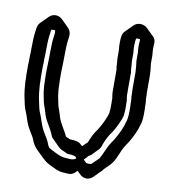

<svg xmlns="http://www.w3.org/2000/svg" viewBox="-85 -811 808 913"><g transform="rotate(10 319.0 -354.0)"><path d="M330 -56 324 -51C317 -48 310 -46 302 -47H295C292 -48 289 -48 286 -48C255 -48 234 -62 211 -73C206 -76 198 -80 195 -82C189 -90 185 -99 182 -108C176 -123 167 -134 160 -147L150 -165C140 -185 134 -210 125 -232C116 -250 113 -270 108 -293C102 -320 100 -341 98 -372C98 -381 98 -393 97 -407V-451C98 -466 98 -480 98 -495C99 -509 99 -523 99 -536C99 -564 100 -595 104 -619L106 -635C106 -636 107 -637 107 -637C113 -638 117 -639 123 -638C124 -638 125 -637 125 -637C126 -632 127 -627 126 -621L124 -605C121 -586 120 -558 120 -536C120 -507 119 -476 118 -448V-409C119 -396 119 -384 119 -375C120 -360 121 -347 123 -334L132 -289C138 -268 145 -254 150 -233C162 -198 184 -175 196 -141C198 -136 201 -132 204 -129L239 -94C248 -85 260 -80 272 -75C277 -72 282 -70 286 -69C301 -69 314 -67 323 -64ZM366 -56 383 -74C385 -79 392 -79 396 -83L431 -119C432 -120 432 -120 432 -121C437 -126 440 -137 442 -143C451 -167 461 -187 476 -207C490 -228 501 -251 511 -276L515 -288C516 -291 516 -293 517 -295C517 -302 519 -312 519 -320V-350C518 -355 519 -360 519 -365L517 -377C516 -384 515 -392 515 -400C515 -405 516 -409 515 -412V-503C515 -507 514 -511 513 -515C513 -528 511 -543 510 -557V-594C510 -597 510 -601 509 -604C509 -608 509 -612 508 -617V-634C508 -646 509 -658 511 -666C517 -667 524 -667 530 -666C531 -659 530 -651 529 -644V-624C530 -619 530 -615 530 -611C531 -606 531 -600 531 -594V-561C532 -547 535 -534 535 -521C536 -515 536 -509 536 -503V-418C537 -412 537 -406 537 -399V-390C538 -384 539 -378 539 -371C540 -366 539 -360 539 -355C540 -349 540 -343 540 -337V-320C540 -297 538 -277 531 -260L527 -246C515 -214 498 -181 479 -155C463 -131 453 -99 439 -75L436 -72L405 -42C396 -39 388 -40 380 -42ZM601 -561V-594C601 -600 601 -606 600 -611C600 -615 600 -619 599 -624V-644C601 -663 601 -677 589 -689L553 -724C536 -741 505 -743 487 -724L452 -689C439 -676 438 -658 438 -634V-617C439 -612 439 -608 439 -604C440 -601 440 -597 440 -594V-557C441 -543 443 -528 443 -515C444 -511 445 -507 445 -503V-412C446 -409 445 -405 445 -400C445 -392 446 -384 447 -377L449 -365C449 -360 448 -355 449 -350V-320C449 -312 447 -302 447 -295C446 -293 446 -291 445 -288L441 -276C431 -251 420 -228 406 -207C391 -187 381 -167 372 -143C372 -142 371 -141 370 -139C368 -138 364 -134 362 -132L347 -117L338 -125C327 -136 309 -139 286 -139C282 -140 277 -142 272 -145C269 -146 266 -148 263 -149C251 -178 231 -201 220 -233C215 -254 208 -268 202 -289L193 -334C191 -347 190 -360 189 -375C189 -384 189 -396 188 -409V-448C189 -476 190 -507 190 -536C190 -558 191 -586 194 -605L196 -621C198 -636 193 -649 184 -659L183 -660L148 -695C141 -702 132 -706 123 -708C108 -710 95 -706 85 -696L84 -695L49 -660C42 -653 38 -644 36 -635L34 -619C30 -595 29 -564 29 -536C29 -523 29 -509 28 -495C28 -480 28 -466 27 -451V-407C28 -393 28 -381 28 -372C30 -341 32 -320 38 -293C43 -270 46 -250 55 -232C64 -210 70 -185 80 -165L90 -147C97 -134 106 -123 112 -108C118 -91 127 -76 140 -63L176 -28C186 -18 198 -9 211 -3C234 8 255 22 286 22C289 22 292 22 295 23H302C316 25 328 20 337 11L338 10L346 2L360 15C363 18 366 21 369 23C389 36 410 31 424 18L460 -18C463 -21 464 -23 467 -27L495 -55C521 -81 528 -124 549 -155C568 -181 585 -214 597 -246L601 -260C608 -277 610 -297 610 -320V-337C610 -343 610 -349 609 -355C609 -360 610 -366 609 -371C609 -378 608 -384 607 -390V-399C607 -406 607 -412 606 -418V-503C606 -509 606 -515 605 -521C605 -534 602 -547 601 -561Z"/></g></svg>

Font: Dictator
Style: Chalk
Weight: 500
Version: Version MIL.1277